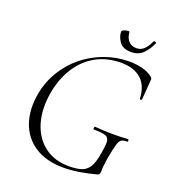

<svg xmlns="http://www.w3.org/2000/svg" viewBox="-143 -895 916 1017"><g transform="rotate(20 315.0 -387.0)"><path d="M330 12Q231 12 167 -30.5Q103 -73 78.5 -145.5Q54 -218 70 -308Q83 -380 119.5 -440.5Q156 -501 210 -544.5Q264 -588 330 -612Q396 -636 468 -636Q509 -636 544 -626.5Q579 -617 601 -598Q607 -591 607 -587Q607 -583 606 -575L598 -470Q597 -466 591.5 -466Q586 -466 586 -470Q583 -542 542 -578.5Q501 -615 429 -615Q350 -615 289 -581.5Q228 -548 188 -487Q148 -426 132 -344Q114 -243 137 -166.5Q160 -90 216.5 -47.5Q273 -5 354 -5Q397 -5 424.5 -14Q452 -23 468 -49Q484 -75 492 -126Q501 -174 499.5 -196.5Q498 -219 479 -226Q460 -233 414 -233Q409 -233 409.5 -241Q410 -249 414 -249Q466 -245 509 -244.5Q552 -244 600 -247Q604 -247 604.5 -240Q605 -233 600 -233Q579 -234 568 -226.5Q557 -219 550 -194Q543 -169 533 -116Q528 -83 526.5 -67Q525 -51 525.5 -43.5Q526 -36 524 -28Q523 -22 520.5 -20Q518 -18 512 -16Q468 -4 420.5 4Q373 12 330 12ZM457 -686Q411 -686 391 -713.5Q371 -741 371 -770Q371 -775 377.5 -778.5Q384 -782 392 -784Q400 -786 406.5 -786Q413 -786 413 -783Q415 -753 431 -734Q447 -715 477 -715Q500 -715 517 -730Q534 -745 550 -779Q553 -784 560 -781Q567 -778 566 -776Q547 -733 521.5 -709.5Q496 -686 457 -686Z"/></g></svg>

Font: Cormorant Garamond Light Light
Style: Italic
Weight: 300
Italic angle: -10°
Version: Version 4.001